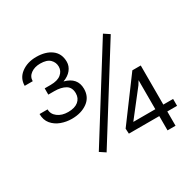

<svg xmlns="http://www.w3.org/2000/svg" viewBox="-154 -889 1085 1063"><g transform="rotate(-30 388.0 -358.0)"><path d="M620.6 -618.7 273.4 -63 237.3 -86.9 584.5 -642.6ZM740.2 -135.3V-91.3H677.7V0H626.5V-91.3H432.1L430.2 -124L624 -385.3H677.7V-135.3ZM485.8 -135.3H626.5V-320.8L611.8 -296.9ZM153.8 -501.5V-541.5H191.9Q236.3 -541.5 259 -560.3Q281.7 -579.1 281.7 -606.9Q281.7 -634.3 262.2 -653.6Q242.7 -672.9 200.2 -672.9Q164.6 -672.9 140.4 -655.5Q116.2 -638.2 116.2 -608.9H64.9Q64.9 -657.7 104 -686.8Q143.1 -715.8 199.2 -715.8Q259.8 -715.8 296.6 -688Q333.5 -660.2 333.5 -607.9Q333.5 -580.6 315.2 -557.6Q296.9 -534.7 263.2 -522.5Q341.3 -502.4 341.3 -430.7Q341.3 -377.9 301.3 -348.9Q261.2 -319.8 200.7 -319.8Q165.5 -319.8 132.8 -331.8Q100.1 -343.8 79.1 -368.9Q58.1 -394 58.1 -432.6H109.4Q109.4 -402.3 135.5 -382.6Q161.6 -362.8 202.1 -362.8Q244.1 -362.8 266.8 -381.6Q289.6 -400.4 289.6 -432.1Q289.6 -469.7 262.7 -485.6Q235.8 -501.5 191.9 -501.5Z"/></g></svg>

Font: Vazirmatn UI FD ExtraLight
Style: Regular
Weight: 200
Designer: Saber Rastikerdar
Foundry: Saber Rastikerdar
Version: Version 33.003